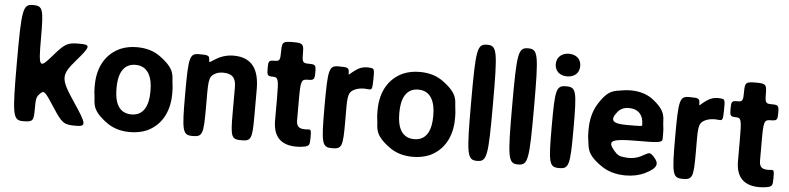

<svg xmlns="http://www.w3.org/2000/svg" viewBox="-45 -987 5076 1235"><g transform="rotate(5 2492.5 -370.0)"><path d="M314 -106C376 -10 389 0 463 0C537 0 534 -14 440 -154C346 -294 345 -318 432 -418C518 -518 519 -528 443 -528C366 -528 351 -519 276 -432C201 -345 195 -353 195 -542C195 -731 189 -750 125 -750C60 -750 54 -716 54 -375C54 -34 60 0 125 0C189 0 195 -7 195 -81C195 -154 197 -163 221 -187C244 -210 252 -202 314 -106Z M566 -269V-259C566 -240 567 -221 570 -203C577 -156 560 -112 665 -36C704 -7 754 10 817 10C857 10 893 3 924 -10C1011 -49 1067 -134 1067 -259V-269C1067 -288 1066 -307 1063 -325C1056 -372 1073 -416 968 -492C929 -521 879 -538 816 -538C776 -538 741 -531 710 -518C622 -479 566 -394 566 -269ZM926 -269V-259C926 -176 899 -104 817 -104C733 -104 707 -175 707 -259V-269C707 -351 734 -424 816 -424C898 -424 926 -352 926 -269Z M1381 -423C1440 -423 1465 -397 1465 -337V-169C1465 -15 1471 0 1536 0C1600 0 1606 -15 1606 -168V-336C1606 -460 1561 -538 1439 -538C1404 -538 1375 -530 1349 -518C1284 -485 1287 -470 1285 -498C1283 -525 1277 -528 1217 -528C1156 -528 1150 -504 1150 -264C1150 -24 1156 0 1221 0C1285 0 1291 -17 1291 -187C1291 -356 1287 -385 1326 -409C1341 -418 1359 -423 1381 -423Z M1892 10C1909 10 1924 9 1938 6C1975 0 1978 -8 1978 -57C1978 -105 1976 -108 1958 -107C1951 -106 1944 -106 1936 -106C1897 -106 1882 -122 1882 -161V-293C1882 -413 1886 -425 1927 -425C1968 -425 1972 -430 1972 -477C1972 -523 1968 -528 1927 -528C1886 -528 1882 -534 1882 -593C1882 -652 1876 -658 1812 -658C1747 -658 1741 -652 1741 -593C1741 -534 1737 -528 1703 -528C1668 -528 1664 -523 1664 -477C1664 -430 1668 -425 1703 -425C1737 -425 1741 -412 1741 -286V-146C1741 -43 1790 10 1892 10Z M2305 -538C2276 -538 2252 -530 2233 -516C2181 -481 2187 -468 2186 -497C2184 -525 2178 -528 2117 -528C2056 -528 2050 -504 2050 -264C2050 -24 2056 0 2121 0C2185 0 2191 -16 2191 -173C2191 -330 2185 -363 2230 -386C2247 -395 2269 -400 2296 -400C2304 -400 2313 -399 2322 -398C2345 -396 2347 -402 2348 -464C2349 -526 2347 -533 2328 -536C2320 -537 2312 -538 2305 -538Z M2392 -269V-259C2392 -240 2393 -221 2396 -203C2403 -156 2386 -112 2491 -36C2530 -7 2580 10 2643 10C2683 10 2719 3 2750 -10C2837 -49 2893 -134 2893 -259V-269C2893 -288 2892 -307 2889 -325C2882 -372 2899 -416 2794 -492C2755 -521 2705 -538 2642 -538C2602 -538 2567 -531 2536 -518C2448 -479 2392 -394 2392 -269ZM2752 -269V-259C2752 -176 2725 -104 2643 -104C2559 -104 2533 -175 2533 -259V-269C2533 -351 2560 -424 2642 -424C2724 -424 2752 -352 2752 -269Z M3128 -375C3128 -716 3122 -750 3058 -750C2993 -750 2987 -716 2987 -375C2987 -34 2993 0 3058 0C3122 0 3128 -34 3128 -375Z M3393 -375C3393 -716 3387 -750 3323 -750C3258 -750 3252 -716 3252 -375C3252 -34 3258 0 3323 0C3387 0 3393 -34 3393 -375Z M3658 -264C3658 -504 3652 -528 3588 -528C3523 -528 3517 -504 3517 -264C3517 -24 3523 0 3588 0C3652 0 3658 -24 3658 -264ZM3587 -592C3634 -592 3666 -619 3666 -665C3666 -711 3634 -738 3587 -738C3541 -738 3508 -709 3508 -665C3508 -619 3541 -592 3587 -592Z M4189 -124C4157 -159 4157 -147 4102 -120C4081 -110 4056 -104 4027 -104C4018 -104 4009 -105 4000 -106C3979 -110 3960 -104 3924 -152C3884 -203 3913 -218 4067 -218C4220 -218 4235 -221 4235 -248V-278C4235 -298 4234 -316 4231 -334C4225 -381 4242 -423 4145 -496C4109 -523 4061 -538 4002 -538C3983 -538 3965 -536 3948 -533C3903 -524 3859 -534 3794 -424C3769 -381 3755 -328 3755 -265V-246C3755 -228 3756 -211 3759 -195C3768 -150 3754 -107 3861 -34C3902 -6 3954 10 4017 10C4066 10 4107 0 4141 -16C4228 -59 4220 -89 4189 -124ZM4096 -326V-320C4096 -315 4087 -314 3998 -314C3909 -314 3882 -333 3929 -391C3945 -411 3968 -424 4001 -424C4062 -424 4096 -387 4096 -326Z M4569 -538C4540 -538 4516 -530 4497 -516C4445 -481 4451 -468 4450 -497C4448 -525 4442 -528 4381 -528C4320 -528 4314 -504 4314 -264C4314 -24 4320 0 4385 0C4449 0 4455 -16 4455 -173C4455 -330 4449 -363 4494 -386C4511 -395 4533 -400 4560 -400C4568 -400 4577 -399 4586 -398C4609 -396 4611 -402 4612 -464C4613 -526 4611 -533 4592 -536C4584 -537 4576 -538 4569 -538Z M4881 10C4898 10 4913 9 4927 6C4964 0 4967 -8 4967 -57C4967 -105 4965 -108 4947 -107C4940 -106 4933 -106 4925 -106C4886 -106 4871 -122 4871 -161V-293C4871 -413 4875 -425 4916 -425C4957 -425 4961 -430 4961 -477C4961 -523 4957 -528 4916 -528C4875 -528 4871 -534 4871 -593C4871 -652 4865 -658 4801 -658C4736 -658 4730 -652 4730 -593C4730 -534 4726 -528 4692 -528C4657 -528 4653 -523 4653 -477C4653 -430 4657 -425 4692 -425C4726 -425 4730 -412 4730 -286V-146C4730 -43 4779 10 4881 10Z"/></g></svg>

Font: Asimov Print
Style: A
Weight: 500
Designer: Google
Version: Version 2.000980: 2014